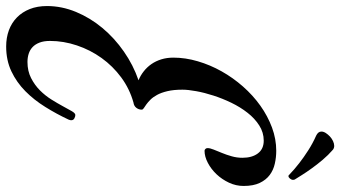

<svg xmlns="http://www.w3.org/2000/svg" viewBox="-319 -739 1115 629"><g transform="rotate(90 238.5 -424.5)"><path d="M76.2 112.8Q47.4 112.8 22.9 103.8Q-1.5 94.7 -19 77.4Q-36.6 60.1 -46.4 35.4Q-56.2 10.7 -56.2 -21Q-56.2 -69.3 -36.9 -116Q-17.6 -162.6 15.6 -202.4Q48.8 -242.2 93 -272.9Q137.2 -303.7 187 -320.8Q171.4 -327.1 157.7 -337.9Q144 -348.6 134 -363Q124 -377.4 118.4 -395.5Q112.8 -413.6 112.8 -435.1Q112.8 -474.6 124.8 -515.1Q136.7 -555.7 157.7 -593Q178.7 -630.4 207.5 -663.1Q236.3 -695.8 270.3 -720Q304.2 -744.1 341.8 -758.1Q379.4 -772 418 -772Q439.5 -772 460.2 -767.3Q481 -762.7 497.1 -750.7Q513.2 -738.8 523.2 -718Q533.2 -697.3 533.2 -665Q533.2 -640.1 522.5 -617.2Q511.7 -594.2 494.9 -576.4Q478 -558.6 457.5 -547.9Q437 -537.1 418 -537.1Q415 -537.1 412.1 -539.8Q409.2 -542.5 409.2 -546.9Q409.2 -555.2 414.1 -567.1Q418.9 -579.1 425 -594Q431.2 -608.9 436 -626Q440.9 -643.1 440.9 -661.1Q440.9 -692.9 426.5 -711.9Q412.1 -731 384.8 -731Q357.9 -731 335 -716.3Q312 -701.7 293.5 -678Q274.9 -654.3 260.7 -625Q246.6 -595.7 237.1 -566.2Q227.5 -536.6 222.7 -509.8Q217.8 -482.9 217.8 -464.8Q217.8 -435.5 222.7 -415.3Q227.5 -395 234.9 -381.6Q242.2 -368.2 250.5 -359.9Q258.8 -351.6 266.1 -346.4Q273.4 -341.3 278.3 -338.1Q283.2 -335 283.2 -331.1Q283.2 -321.3 277.1 -313.5Q271 -305.7 259.8 -304.2Q214.8 -291.5 177.7 -264.2Q140.6 -236.8 114 -199.7Q87.4 -162.6 72.8 -118.9Q58.1 -75.2 58.1 -30.8Q58.1 -10.3 63.7 3.9Q69.3 18.1 78.6 26.6Q87.9 35.2 100.3 39.1Q112.8 43 127 43Q156.7 43 179.7 31.2Q202.6 19.5 220 2.2Q237.3 -15.1 250 -35.4Q262.7 -55.7 272 -73Q281.2 -90.3 288.1 -102.1Q294.9 -113.8 300.8 -113.8Q305.7 -113.8 311.8 -110.6Q317.9 -107.4 317.9 -100.1Q317.9 -98.6 317.4 -96.4Q316.9 -94.2 315.9 -91.8Q297.4 -52.2 274.4 -15.4Q251.5 21.5 222.7 50Q193.8 78.6 157.7 95.7Q121.6 112.8 76.2 112.8ZM511.2 -834Q512.2 -832.5 512.7 -831.1Q513.2 -829.6 513.2 -827.1Q513.2 -821.8 509 -816.9Q504.9 -812 501 -812Q498 -812 497.1 -814Q479 -831.5 458 -847.7Q439.9 -861.8 416.7 -876.7Q393.6 -891.6 368.2 -902.8Q355 -909.2 355 -919.9Q355 -926.8 359.6 -934.1Q364.3 -941.4 371.1 -947.8Q377.9 -954.1 386.2 -958Q394.5 -961.9 401.9 -961.9Q408.7 -961.9 414.1 -958Q432.1 -942.4 447.8 -923.8Q463.4 -905.3 475.8 -887.9Q488.3 -870.6 497.3 -856.2Q506.3 -841.8 511.2 -834Z"/></g></svg>

Font: Mervale Script
Style: Regular
Weight: 400
Designer: Astigmatic (AOETI)
Foundry: Astigmatic (AOETI)
Version: Version 1.000